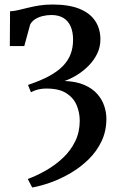

<svg xmlns="http://www.w3.org/2000/svg" viewBox="-20 -577 520 850"><path d="M122.5 253 103 215.5Q144.5 200 185.2 176.5Q226 153 259.5 121.2Q293 89.5 313 48.5Q333 7.5 333 -42.5Q333 -79 319.2 -111.5Q305.5 -144 273.5 -164.5Q241.5 -185 185.5 -185Q172 -185 159.5 -183Q147 -181 136.5 -177.2Q126 -173.5 117 -168.5L104 -201Q159 -219.5 197 -240Q235 -260.5 258.5 -284.8Q282 -309 292.8 -337.8Q303.5 -366.5 303.5 -401Q303.5 -435.5 292.8 -460Q282 -484.5 260.8 -497.5Q239.5 -510.5 207.5 -510.5Q187.5 -510.5 168.5 -505.8Q149.5 -501 135.2 -491.8Q121 -482.5 113.5 -468.5L87.5 -373H23.5L24.5 -527Q43.5 -528 63.2 -532.8Q83 -537.5 105.5 -543Q128 -548.5 154.2 -552.8Q180.5 -557 212.5 -557Q285 -557 331.8 -538Q378.5 -519 401.5 -484.2Q424.5 -449.5 424.5 -402.5Q424.5 -369.5 410.8 -340.5Q397 -311.5 374 -287.8Q351 -264 322.8 -246.2Q294.5 -228.5 266 -218.5Q317.5 -216.5 352.8 -201.2Q388 -186 409.8 -161.8Q431.5 -137.5 441.2 -108.8Q451 -80 451 -51Q451 3.5 429.5 48.5Q408 93.5 372.2 128.5Q336.5 163.5 293 189Q249.5 214.5 205 230.5Q160.5 246.5 122.5 253Z"/></svg>

Font: Merriweather 48pt SemiBold
Style: Regular
Weight: 600
Version: Version 2.100